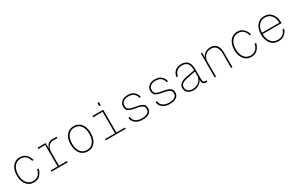

<svg xmlns="http://www.w3.org/2000/svg" viewBox="197 -2178 5606 3670"><g transform="rotate(-30 3000.0 -343.0)"><path d="M315 12Q240 12 190 -26Q140 -64 115 -127Q90 -190 90 -265Q90 -340 115 -403Q140 -466 190 -504Q240 -542 315 -542Q370 -542 411 -518.5Q452 -495 478.5 -455Q505 -415 518 -365L486 -363Q468 -434 424.5 -473Q381 -512 315 -512Q227 -512 174.5 -445.5Q122 -379 122 -265Q122 -151 174.5 -84.5Q227 -18 315 -18Q381 -18 427 -60.5Q473 -103 488 -178L520 -175Q502 -94 450 -41Q398 12 315 12Z M700 0V-28H853V-502H700V-530H877L881 -409Q899 -468 933 -499Q967 -530 1026 -530H1120V-500H1020Q980 -500 949 -476Q918 -452 900.5 -412.5Q883 -373 883 -328V-28H1060V0Z M1500 12Q1397 12 1337.5 -63Q1278 -138 1278 -265Q1278 -393 1337.5 -467.5Q1397 -542 1500 -542Q1604 -542 1663 -467.5Q1722 -393 1722 -265Q1722 -138 1663 -63Q1604 12 1500 12ZM1500 -18Q1589 -18 1639.5 -84.5Q1690 -151 1690 -265Q1690 -379 1639.5 -445.5Q1589 -512 1500 -512Q1411 -512 1360.5 -445.5Q1310 -379 1310 -265Q1310 -151 1360.5 -84.5Q1411 -18 1500 -18Z M1900 0V-28H2120V-502H1910V-530H2150V-28H2340V0ZM2118 -628V-698H2152V-628Z M2711 12Q2643 12 2594.5 -10Q2546 -32 2519.5 -70Q2493 -108 2490 -155L2521 -159Q2524 -96 2574 -57Q2624 -18 2711 -18Q2878 -18 2878 -128Q2878 -157 2866 -178.5Q2854 -200 2814.5 -216.5Q2775 -233 2694 -246Q2617 -259 2577 -277.5Q2537 -296 2522.5 -323.5Q2508 -351 2508 -390Q2508 -459 2558.5 -500.5Q2609 -542 2694 -542Q2754 -542 2796 -520.5Q2838 -499 2862.5 -463.5Q2887 -428 2895 -385L2864 -379Q2859 -414 2839 -444.5Q2819 -475 2783 -493.5Q2747 -512 2694 -512Q2622 -512 2581 -480.5Q2540 -449 2540 -390Q2540 -355 2553.5 -333Q2567 -311 2603.5 -297Q2640 -283 2708 -273Q2786 -262 2830 -243Q2874 -224 2892 -196.5Q2910 -169 2910 -130Q2910 -61 2859 -24.5Q2808 12 2711 12Z M3311 12Q3243 12 3194.5 -10Q3146 -32 3119.5 -70Q3093 -108 3090 -155L3121 -159Q3124 -96 3174 -57Q3224 -18 3311 -18Q3478 -18 3478 -128Q3478 -157 3466 -178.5Q3454 -200 3414.5 -216.5Q3375 -233 3294 -246Q3217 -259 3177 -277.5Q3137 -296 3122.5 -323.5Q3108 -351 3108 -390Q3108 -459 3158.5 -500.5Q3209 -542 3294 -542Q3354 -542 3396 -520.5Q3438 -499 3462.5 -463.5Q3487 -428 3495 -385L3464 -379Q3459 -414 3439 -444.5Q3419 -475 3383 -493.5Q3347 -512 3294 -512Q3222 -512 3181 -480.5Q3140 -449 3140 -390Q3140 -355 3153.5 -333Q3167 -311 3203.5 -297Q3240 -283 3308 -273Q3386 -262 3430 -243Q3474 -224 3492 -196.5Q3510 -169 3510 -130Q3510 -61 3459 -24.5Q3408 12 3311 12Z M3834 12Q3758 12 3711 -27Q3664 -66 3664 -130Q3664 -190 3709.5 -226.5Q3755 -263 3825 -276L4032 -316Q4032 -420 3993 -466Q3954 -512 3876 -512Q3804 -512 3760.5 -475Q3717 -438 3706 -370L3673 -373Q3687 -454 3739 -498Q3791 -542 3876 -542Q3965 -542 4013.5 -489Q4062 -436 4062 -326V-102Q4062 -58 4074 -44Q4086 -30 4110 -30H4140V0Q4136 1 4125 1.5Q4114 2 4106 2Q4072 2 4052.5 -18.5Q4033 -39 4030 -103Q4008 -56 3956.5 -22Q3905 12 3834 12ZM3834 -18Q3893 -18 3937.5 -42.5Q3982 -67 4007 -109Q4032 -151 4032 -204V-287L3834 -248Q3771 -235 3733.5 -207.5Q3696 -180 3696 -132Q3696 -77 3732 -47.5Q3768 -18 3834 -18Z M4304 0V-530H4332L4334 -411Q4349 -476 4401 -509Q4453 -542 4518 -542Q4578 -542 4617.5 -515Q4657 -488 4676.5 -442.5Q4696 -397 4696 -341V0H4666V-317Q4666 -403 4630.5 -457.5Q4595 -512 4512 -512Q4457 -512 4417 -487Q4377 -462 4355.5 -418Q4334 -374 4334 -317V0Z M5115 12Q5040 12 4990 -26Q4940 -64 4915 -127Q4890 -190 4890 -265Q4890 -340 4915 -403Q4940 -466 4990 -504Q5040 -542 5115 -542Q5170 -542 5211 -518.5Q5252 -495 5278.5 -455Q5305 -415 5318 -365L5286 -363Q5268 -434 5224.5 -473Q5181 -512 5115 -512Q5027 -512 4974.5 -445.5Q4922 -379 4922 -265Q4922 -151 4974.5 -84.5Q5027 -18 5115 -18Q5181 -18 5227 -60.5Q5273 -103 5288 -178L5320 -175Q5302 -94 5250 -41Q5198 12 5115 12Z M5710 12Q5634 12 5583 -26Q5532 -64 5506 -127Q5480 -190 5480 -265Q5480 -340 5505 -403Q5530 -466 5580.5 -504Q5631 -542 5706 -542Q5782 -542 5831.5 -504.5Q5881 -467 5905.5 -405.5Q5930 -344 5930 -272V-260H5512Q5514 -148 5568 -83Q5622 -18 5710 -18Q5781 -18 5825.5 -53Q5870 -88 5886 -145L5919 -143Q5900 -76 5845.5 -32Q5791 12 5710 12ZM5512 -288H5897Q5894 -390 5845 -451Q5796 -512 5706 -512Q5622 -512 5569.5 -452Q5517 -392 5512 -288Z"/></g></svg>

Font: Geist Mono Thin
Style: Regular
Weight: 100
Monospace: yes
Designer: Basement.studio, Andrés Briganti, Mateo Zaragoza
Foundry: Basement.studio, Vercel, Andrés Briganti, Guido Ferreyra, Mateo Zaragoza
Version: Version 1.500; ttfautohint (v1.8.4.7-5d5b)